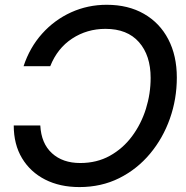

<svg xmlns="http://www.w3.org/2000/svg" viewBox="-20 -759 765 791"><path d="M419.4 -739.3Q508.3 -739.3 573.2 -701.9Q638.2 -664.6 673.3 -597.2Q708.5 -529.8 708.5 -439.5Q708.5 -351.1 679.9 -270.3Q651.4 -189.5 598.1 -125.7Q544.9 -62 471.2 -25.1Q397.5 11.7 307.1 11.7Q226.6 11.7 165.8 -19.3Q105 -50.3 70.8 -107.2Q36.6 -164.1 36.6 -242.2H146Q149.9 -168 194.1 -127.7Q238.3 -87.4 310.5 -87.4Q378.9 -87.4 432.6 -117.2Q486.3 -147 523.9 -197.5Q561.5 -248 581.1 -310.5Q600.6 -373 600.6 -438Q600.6 -530.8 552.5 -585.4Q504.4 -640.1 414.6 -640.1Q338.4 -640.1 277.3 -600.1Q216.3 -560.1 187 -486.3H77.1Q102.5 -563.5 153.6 -620.4Q204.6 -677.2 273.2 -708.3Q341.8 -739.3 419.4 -739.3Z"/></svg>

Font: Inter Display Medium
Style: Italic
Weight: 500
Italic angle: -9.39999°
Designer: Rasmus Andersson
Foundry: rsms
Version: Version 4.000;git-a52131595